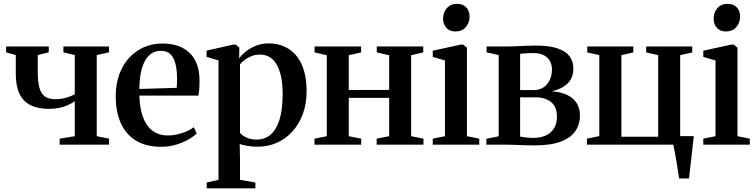

<svg xmlns="http://www.w3.org/2000/svg" viewBox="-20 -770 4025 1022"><path d="M297.5 0V-32L378 -45V-231Q362.5 -220 342 -210.8Q321.5 -201.5 295.8 -196Q270 -190.5 238.5 -190.5Q181 -190.5 142 -210.5Q103 -230.5 83.5 -271.5Q64 -312.5 64 -375.5V-477L12.5 -491.5V-522.5H239.5V-491.5L181 -477V-388Q181 -332.5 190.5 -300.5Q200 -268.5 220.8 -255.2Q241.5 -242 275 -242Q305.5 -242 333.2 -250.2Q361 -258.5 378 -268V-477L317.5 -491.5V-522.5H560V-491.5L495 -477V-45L560.5 -32V0Z M838.5 11.5Q757.5 11.5 703.5 -21.8Q649.5 -55 622.8 -115.2Q596 -175.5 596 -256.5Q596 -322.5 615.2 -374.8Q634.5 -427 668.5 -463.5Q702.5 -500 747.5 -519.2Q792.5 -538.5 843.5 -538.5Q936 -538.5 988 -489.5Q1040 -440.5 1042 -348.5Q1042 -317 1040.5 -296Q1039 -275 1035.5 -261H722Q723 -214 732.5 -175Q742 -136 760.5 -107.8Q779 -79.5 807.2 -64.2Q835.5 -49 874 -49Q911.5 -49 950.5 -62.2Q989.5 -75.5 1011.5 -93L1027 -60Q1010.5 -43 981 -26.5Q951.5 -10 914.5 0.8Q877.5 11.5 838.5 11.5ZM722 -296.5 920.5 -302.5Q921.5 -315 922 -327.2Q922.5 -339.5 922.5 -351.5Q922.5 -421 902.8 -460.2Q883 -499.5 835 -499.5Q809 -499.5 788.2 -486.5Q767.5 -473.5 752.8 -448Q738 -422.5 730.2 -384.8Q722.5 -347 722 -296.5Z M1080.5 232.5V201.5L1143 187V-448L1079.5 -467.5V-500.5L1220.5 -532.5H1234.5L1254 -517L1253 -459Q1263.5 -474.5 1285.2 -493Q1307 -511.5 1338.8 -525.2Q1370.5 -539 1409.5 -539Q1470 -539 1515.8 -510.2Q1561.5 -481.5 1586.8 -424.8Q1612 -368 1612 -283Q1612 -218.5 1592.5 -164.8Q1573 -111 1537.8 -71.5Q1502.5 -32 1455 -10.5Q1407.5 11 1351 11Q1322.5 11 1295.8 6.2Q1269 1.5 1256 -3.5L1257.5 75.5V187L1339.5 201.5V232.5ZM1346 -27Q1389.5 -27 1420.5 -53.5Q1451.5 -80 1468 -133.8Q1484.5 -187.5 1484.5 -269Q1484.5 -326 1475.2 -366Q1466 -406 1449.8 -431.2Q1433.5 -456.5 1411.8 -468Q1390 -479.5 1365 -479.5Q1338.5 -479.5 1317.2 -470.8Q1296 -462 1281 -450Q1266 -438 1257.5 -428V-63Q1266.5 -50 1290.5 -38.5Q1314.5 -27 1346 -27Z M1654 0V-32L1719.5 -45V-476L1654.5 -491V-522.5H1902V-491L1836.5 -476V-291L2051.5 -291.5V-476L1985.5 -491V-522.5H2233V-491L2168.5 -476V-45L2234 -32V0H1985V-32L2051.5 -45V-249H1836.5V-45L1902.5 -32V0Z M2283.5 0V-32L2348.5 -45V-448L2283.5 -467.5V-500L2432 -532.5H2445.5L2465.5 -516V-45L2531 -32V0ZM2404 -602.5Q2373.5 -602.5 2356 -621.8Q2338.5 -641 2338.5 -670.5Q2338.5 -704 2358.5 -726.8Q2378.5 -749.5 2413 -749.5H2414Q2444.5 -749.5 2462 -730.8Q2479.5 -712 2479.5 -682Q2479.5 -649 2459.2 -625.8Q2439 -602.5 2405 -602.5Z M2825 4Q2800 4 2772 3Q2744 2 2718 1Q2692 0 2673 0H2569V-31.5L2634.5 -44.5V-477L2570 -491.5V-522.5H2677Q2696 -522.5 2722 -523.8Q2748 -525 2776.2 -526.2Q2804.5 -527.5 2830 -527.5Q2902.5 -527.5 2946.8 -512.8Q2991 -498 3011.5 -470.8Q3032 -443.5 3032 -406Q3032 -355 3000.8 -325.2Q2969.5 -295.5 2917 -284Q2963.5 -281 2997 -265.5Q3030.5 -250 3048.8 -222.5Q3067 -195 3067 -155Q3067 -107.5 3042.2 -71.8Q3017.5 -36 2964.2 -16Q2911 4 2825 4ZM2815.5 -36Q2879.5 -36 2912 -66.5Q2944.5 -97 2944.5 -147.5Q2944.5 -202.5 2912.8 -227.2Q2881 -252 2831 -252H2748.5V-43Q2755.5 -41.5 2766.2 -40Q2777 -38.5 2789.8 -37.2Q2802.5 -36 2815.5 -36ZM2748.5 -290.5H2821Q2853 -290.5 2874.5 -305.8Q2896 -321 2907 -346Q2918 -371 2918 -400Q2918 -425.5 2907.2 -445.2Q2896.5 -465 2874.5 -476.2Q2852.5 -487.5 2818.5 -487.5Q2799 -487.5 2781 -486.5Q2763 -485.5 2748.5 -483.5Z M3595 180Q3592 159.5 3588 134.8Q3584 110 3579.8 84.5Q3575.5 59 3571.2 37Q3567 15 3564 0H3104.5V-32L3170 -45.5V-476.5L3106 -491V-522.5H3351V-491L3287.5 -476.5V-42H3483.5V-476.5L3419.5 -491V-522.5H3665V-491L3600.5 -476.5V-45.5H3673Q3671 -26.5 3668.2 -3.5Q3665.5 19.5 3663 44.2Q3660.5 69 3657.5 93.5Q3654.5 118 3652 140.2Q3649.5 162.5 3647.5 180Z M3723.5 0V-32L3788.5 -45V-448L3723.5 -467.5V-500L3872 -532.5H3885.5L3905.5 -516V-45L3971 -32V0ZM3844 -602.5Q3813.5 -602.5 3796 -621.8Q3778.5 -641 3778.5 -670.5Q3778.5 -704 3798.5 -726.8Q3818.5 -749.5 3853 -749.5H3854Q3884.5 -749.5 3902 -730.8Q3919.5 -712 3919.5 -682Q3919.5 -649 3899.2 -625.8Q3879 -602.5 3845 -602.5Z"/></svg>

Font: Merriweather 96pt SemiBold
Style: Regular
Weight: 600
Version: Version 2.100